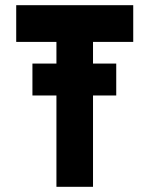

<svg xmlns="http://www.w3.org/2000/svg" viewBox="-20 -720 591 740"><path d="M197.5 0V-352H105V-475H197.5V-558.5H42.5V-700H493.5V-558.5H338.5V-475H428V-352H338.5V0ZM268 -71H267.5V-413H366.5V-412.5H267.5V-629.5H432.5V-629H102.5V-629.5H268V-413H168.5V-413.5H268Z"/></svg>

Font: Tourney Black
Style: Regular
Weight: 900
Version: Version 1.015